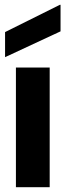

<svg xmlns="http://www.w3.org/2000/svg" viewBox="-20 -776 272 796"><path d="M46 0V-496H186V0ZM1 -539V-643L228 -756H231V-646Z"/></svg>

Font: DM Sans 36pt ExtraBold
Style: Regular
Weight: 800
Designer: Colophon Foundry, Jonny Pinhorn
Foundry: Colophon Foundry
Version: Version 4.004;gftools[0.9.30]